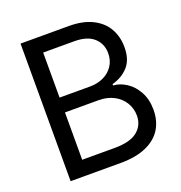

<svg xmlns="http://www.w3.org/2000/svg" viewBox="-128 -817 875 927"><g transform="rotate(-20 309.5 -353.5)"><path d="M78.1 -707H326.2Q397.9 -707 446.8 -682.6Q495.6 -658.2 519.8 -615.7Q543.9 -573.2 543.9 -519.5Q543.9 -456.1 512.2 -420.7Q480.5 -385.3 428.7 -371.1V-364.3Q462.9 -362.3 496.1 -340.8Q529.3 -319.3 550.8 -280Q572.3 -240.7 572.3 -187.5Q572.3 -132.3 547.1 -90.3Q522 -48.3 468.8 -24.2Q415.5 0 335 0H78.1ZM487.3 -188.5Q487.3 -224.6 469 -255.1Q450.7 -285.6 416.7 -303.5Q382.8 -321.3 338.9 -321.3H166V-78.1H334Q412.6 -78.1 450 -108.4Q487.3 -138.7 487.3 -188.5ZM460 -518.6Q460 -567.4 426.3 -598.1Q392.6 -628.9 326.2 -628.9H166V-397.5H323.2Q361.3 -397.5 392.6 -412.4Q423.8 -427.2 441.9 -454.8Q460 -482.4 460 -518.6Z"/></g></svg>

Font: Pretendard Std
Style: Regular
Weight: 400
Designer: Base glyphs from Inter by Rasmus Andersson; Hangeul glyphs from Noto Sans CJK(Source Han Sans) by Jang Soo-young and Kan
Foundry: Kil Hyung-jin
Version: Version 1.309